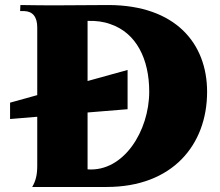

<svg xmlns="http://www.w3.org/2000/svg" viewBox="-20 -743 873 763"><path d="M108 0H404C666 0 803 -168 803 -378C803 -571 677 -722 412 -723C309 -723 222 -721 139 -722L61 -723L60 -699H76C110 -698 128 -676 128 -634V-365L20 -335V-270L128 -279V-84C128 -48 122 -24 108 0ZM328 -70V-296L487 -309V-465L328 -421V-660C362 -661 392 -657 419 -647C522 -612 573 -508 573 -379C573 -222 471 -59 328 -70Z"/></svg>

Font: Sinistre Bold
Style: Regular
Weight: 900
Designer: Jules Durand
Foundry: Collletttivo
Version: Version 69.420;Glyphs 3.2 (3217)